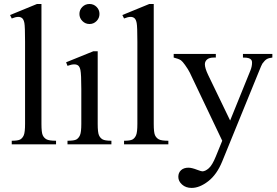

<svg xmlns="http://www.w3.org/2000/svg" viewBox="-20 -714 1373 950"><path d="M185.1 -694.3V-101.1Q185.1 -59.1 191.2 -45.4Q197.3 -31.7 210 -24.7Q222.7 -17.6 257.3 -17.6V0H38.1V-17.6Q68.8 -17.6 80.1 -23.9Q91.3 -30.3 97.7 -44.9Q104 -59.6 104 -101.1V-507.3Q104 -583 100.6 -600.3Q97.2 -617.7 89.6 -624Q82 -630.4 70.3 -630.4Q57.6 -630.4 38.1 -622.6L29.8 -639.6L163.1 -694.3Z M422.9 -694.3Q443.4 -694.3 457.8 -679.9Q472.2 -665.5 472.2 -645Q472.2 -624.5 457.8 -609.9Q443.4 -595.2 422.9 -595.2Q402.3 -595.2 387.7 -609.9Q373 -624.5 373 -645Q373 -665.5 387.5 -679.9Q401.9 -694.3 422.9 -694.3ZM463.4 -460.4V-101.1Q463.4 -59.1 469.5 -45.2Q475.6 -31.2 487.5 -24.4Q499.5 -17.6 531.2 -17.6V0H314V-17.6Q346.7 -17.6 357.9 -23.9Q369.1 -30.3 375.7 -44.9Q382.3 -59.6 382.3 -101.1V-273.4Q382.3 -346.2 377.9 -367.7Q374.5 -383.3 367.2 -389.4Q359.9 -395.5 347.2 -395.5Q333.5 -395.5 314 -388.2L307.1 -405.8L441.9 -460.4Z M740.7 -694.3V-101.1Q740.7 -59.1 746.8 -45.4Q752.9 -31.7 765.6 -24.7Q778.3 -17.6 813 -17.6V0H593.8V-17.6Q624.5 -17.6 635.7 -23.9Q647 -30.3 653.3 -44.9Q659.7 -59.6 659.7 -101.1V-507.3Q659.7 -583 656.2 -600.3Q652.8 -617.7 645.3 -624Q637.7 -630.4 626 -630.4Q613.3 -630.4 593.8 -622.6L585.4 -639.6L718.8 -694.3Z M839.4 -447.3H1047.9V-429.2H1037.6Q1015.6 -429.2 1004.6 -419.7Q993.7 -410.2 993.7 -396Q993.7 -377 1009.8 -343.3L1118.7 -117.7L1218.8 -364.7Q1227.1 -384.8 1227.1 -404.3Q1227.1 -413.1 1223.6 -417.5Q1219.7 -422.9 1211.4 -426Q1203.1 -429.2 1182.1 -429.2V-447.3H1327.6V-429.2Q1309.6 -427.2 1299.8 -421.4Q1290 -415.5 1278.3 -399.4Q1273.9 -392.6 1261.7 -361.8L1079.6 84.5Q1053.2 149.4 1010.5 182.6Q967.8 215.8 928.2 215.8Q899.4 215.8 880.9 199.2Q862.3 182.6 862.3 161.1Q862.3 140.6 875.7 128.2Q889.2 115.7 912.6 115.7Q928.7 115.7 956.5 126.5Q976.1 133.8 981 133.8Q995.6 133.8 1012.9 118.7Q1030.3 103.5 1047.9 60.1L1079.6 -17.6L918.9 -355Q911.6 -370.1 895.5 -392.6Q883.3 -409.7 875.5 -415.5Q864.3 -423.3 839.4 -429.2Z"/></svg>

Font: Jameel Khushkhati
Style: Regular
Weight: 400
Version: Version 3.5